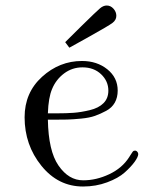

<svg xmlns="http://www.w3.org/2000/svg" viewBox="-20 -662 540 693"><path d="M68.8 -238.8Q68.8 -327.6 131.8 -384.8Q194.8 -441.9 275.9 -441.9Q330.1 -441.9 367.4 -411.9Q404.8 -381.8 404.8 -335Q404.8 -310.1 394.3 -291.5Q383.8 -272.9 363.3 -262Q342.8 -251 323 -243.9Q303.2 -236.8 272.7 -233.9Q242.2 -231 222.7 -230.5Q203.1 -230 173.8 -230H152.8Q154.8 -117.2 190.9 -64.9Q228 -10.7 280.8 -11.2Q327.6 -11.2 374.3 -33.2Q420.9 -55.2 445.8 -94.2Q446.8 -95.2 451.4 -103Q456.1 -110.8 459 -114.5Q461.9 -118.2 465.8 -118.2Q470.7 -119.1 474.9 -115Q479 -110.8 479 -106Q479 -96.2 466.1 -78.1Q453.1 -60.1 430.2 -39.6Q407.2 -19 366.7 -3.9Q326.2 11.2 279.8 11.2Q189.9 11.2 129.4 -63.7Q68.8 -138.7 68.8 -238.8ZM152.8 -252.9H184.1Q220.2 -252.9 246.1 -254.9Q272 -256.8 304 -264.4Q335.9 -272 353.5 -289.6Q371.1 -307.1 371.1 -335Q371.1 -369.1 345 -394Q318.8 -418.9 277.8 -418.9Q240.7 -418.9 211.4 -397Q182.1 -375 168 -340.8Q154.8 -310.1 152.8 -252.9ZM215.3 -509.8Q238.3 -532.7 272.9 -566.9Q329.1 -622.1 341.1 -632.1Q353 -642.1 365.2 -642.1Q379.4 -642.1 389.6 -630.6Q399.9 -619.1 399.9 -605Q399.9 -589.8 386 -579.3Q372.1 -568.8 302.2 -529.8Q259.3 -505.9 231 -490.2H230Z"/></svg>

Font: CMU Serif Upright Italic
Style: UprightItalic
Weight: 500
Version: Version 0.7.0